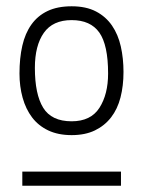

<svg xmlns="http://www.w3.org/2000/svg" viewBox="-20 -809 455 611"><path d="M208 -423Q269 -423 296.5 -466Q324 -509 324 -575Q324 -666 296 -705.5Q268 -745 208 -745Q148 -745 119.5 -704.5Q91 -664 91 -593Q91 -509 117.5 -466Q144 -423 208 -423ZM208 -379Q165 -379 133.5 -394Q102 -409 82 -435.5Q62 -462 52 -498Q42 -534 42 -575Q42 -624 51 -663.5Q60 -703 80 -731Q100 -759 131.5 -774Q163 -789 208 -789Q254 -789 285.5 -772.5Q317 -756 336.5 -727.5Q356 -699 364.5 -661Q373 -623 373 -580Q373 -536 363.5 -499Q354 -462 333.5 -435.5Q313 -409 282 -394Q251 -379 208 -379ZM365 -218H51V-263H365Z"/></svg>

Font: Tanohe Sans Light
Style: Regular
Weight: 300
Designer: Village Type and Design LLC & Cristiano Sobral
Foundry: Cooper Hewitt Smithsonian Design Museum
Version: Version 1.00;September 29, 2021;FontCreator 13.0.0.2655 64-b